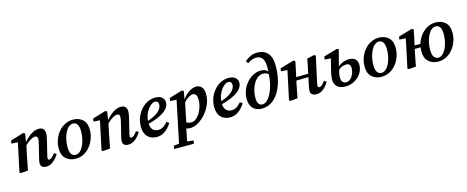

<svg xmlns="http://www.w3.org/2000/svg" viewBox="-44 -1542 6274 2580"><g transform="rotate(-15 3093.5 -251.5)"><path d="M418 14Q381 14 362 -4Q343 -22 343 -50Q343 -72 348 -94Q353 -116 359 -141L397 -295Q403 -319 407 -340Q411 -361 411 -376Q411 -415 375 -415Q323 -415 235 -334L210 -221Q199 -166 188.5 -111Q178 -56 167 0L70 9L49 -1L134 -401L45 -407L53 -448L235 -503L259 -491L240 -375Q289 -433 343 -468.5Q397 -504 451 -504Q490 -504 511.5 -482.5Q533 -461 533 -420Q533 -398 528.5 -373.5Q524 -349 518 -325L475 -148Q471 -129 467 -114.5Q463 -100 463 -90Q463 -67 484 -67Q515 -67 565 -135L597 -114Q578 -82 551 -52.5Q524 -23 491 -4.5Q458 14 418 14Z M830 14Q749 14 695.5 -34Q642 -82 642 -175Q642 -241 663.5 -300Q685 -359 723.5 -405Q762 -451 814 -477.5Q866 -504 926 -504Q1008 -504 1060 -456Q1112 -408 1112 -315Q1112 -250 1090.5 -191Q1069 -132 1031 -85.5Q993 -39 941.5 -12.5Q890 14 830 14ZM842 -37Q875 -37 903 -62Q931 -87 951 -128Q971 -169 982 -220.5Q993 -272 993 -324Q993 -394 971 -423.5Q949 -453 914 -453Q881 -453 853 -429Q825 -405 804.5 -364Q784 -323 772.5 -272Q761 -221 761 -167Q761 -97 783.5 -67Q806 -37 842 -37Z M1560 14Q1523 14 1504 -4Q1485 -22 1485 -50Q1485 -72 1490 -94Q1495 -116 1501 -141L1539 -295Q1545 -319 1549 -340Q1553 -361 1553 -376Q1553 -415 1517 -415Q1465 -415 1377 -334L1352 -221Q1341 -166 1330.5 -111Q1320 -56 1309 0L1212 9L1191 -1L1276 -401L1187 -407L1195 -448L1377 -503L1401 -491L1382 -375Q1431 -433 1485 -468.5Q1539 -504 1593 -504Q1632 -504 1653.5 -482.5Q1675 -461 1675 -420Q1675 -398 1670.5 -373.5Q1666 -349 1660 -325L1617 -148Q1613 -129 1609 -114.5Q1605 -100 1605 -90Q1605 -67 1626 -67Q1657 -67 1707 -135L1739 -114Q1720 -82 1693 -52.5Q1666 -23 1633 -4.5Q1600 14 1560 14Z M2054 -452Q2031 -452 2005 -434Q1979 -416 1955.5 -384.5Q1932 -353 1916 -312.5Q1900 -272 1896 -227Q1972 -251 2016.5 -280.5Q2061 -310 2080.5 -341Q2100 -372 2100 -400Q2100 -425 2087.5 -438.5Q2075 -452 2054 -452ZM1957 14Q1880 14 1832 -35Q1784 -84 1784 -177Q1784 -242 1806.5 -300.5Q1829 -359 1868.5 -405Q1908 -451 1960 -477.5Q2012 -504 2071 -504Q2131 -504 2163.5 -476.5Q2196 -449 2196 -402Q2196 -363 2166 -324Q2136 -285 2070.5 -250Q2005 -215 1896 -186Q1900 -128 1928 -100.5Q1956 -73 2000 -73Q2046 -73 2078 -96.5Q2110 -120 2135 -150L2167 -126Q2146 -91 2115.5 -58.5Q2085 -26 2045.5 -6Q2006 14 1957 14Z M2569 -416Q2544 -416 2513 -397.5Q2482 -379 2444 -339L2389 -76Q2420 -56 2453 -56Q2486 -56 2514 -75Q2542 -94 2566 -128Q2593 -165 2610.5 -218.5Q2628 -272 2628 -324Q2628 -372 2613 -394Q2598 -416 2569 -416ZM2421 14Q2391 14 2368 5Q2358 54 2350 96.5Q2342 139 2334 177L2422 186L2413 230H2138L2147 186L2221 177L2342 -401L2253 -407L2260 -448L2441 -503L2466 -491L2446 -376Q2486 -435 2538.5 -469.5Q2591 -504 2640 -504Q2684 -504 2714.5 -472.5Q2745 -441 2745 -367Q2745 -311 2726 -256Q2707 -201 2674.5 -152.5Q2642 -104 2600 -66.5Q2558 -29 2512 -7.5Q2466 14 2421 14Z M3074 -452Q3051 -452 3025 -434Q2999 -416 2975.5 -384.5Q2952 -353 2936 -312.5Q2920 -272 2916 -227Q2992 -251 3036.5 -280.5Q3081 -310 3100.5 -341Q3120 -372 3120 -400Q3120 -425 3107.5 -438.5Q3095 -452 3074 -452ZM2977 14Q2900 14 2852 -35Q2804 -84 2804 -177Q2804 -242 2826.5 -300.5Q2849 -359 2888.5 -405Q2928 -451 2980 -477.5Q3032 -504 3091 -504Q3151 -504 3183.5 -476.5Q3216 -449 3216 -402Q3216 -363 3186 -324Q3156 -285 3090.5 -250Q3025 -215 2916 -186Q2920 -128 2948 -100.5Q2976 -73 3020 -73Q3066 -73 3098 -96.5Q3130 -120 3155 -150L3187 -126Q3166 -91 3135.5 -58.5Q3105 -26 3065.5 -6Q3026 14 2977 14Z M3371 -154Q3371 -93 3390 -67.5Q3409 -42 3442 -42Q3483 -42 3522 -86Q3561 -130 3590.5 -212.5Q3620 -295 3629 -410Q3602 -439 3552 -439Q3514 -439 3481 -415Q3448 -391 3423.5 -350.5Q3399 -310 3385 -259Q3371 -208 3371 -154ZM3422 11Q3345 11 3299.5 -34.5Q3254 -80 3254 -168Q3254 -230 3276.5 -287.5Q3299 -345 3338.5 -390Q3378 -435 3429 -461.5Q3480 -488 3538 -488Q3598 -488 3632 -449Q3633 -463 3633 -477.5Q3633 -492 3633 -507Q3633 -596 3603.5 -633.5Q3574 -671 3522 -671Q3489 -671 3459 -659.5Q3429 -648 3400 -626L3375 -659Q3409 -691 3453.5 -712Q3498 -733 3552 -733Q3641 -733 3694 -677Q3747 -621 3747 -496Q3747 -384 3722.5 -291Q3698 -198 3654.5 -130Q3611 -62 3551.5 -25.5Q3492 11 3422 11Z M4178 14Q4141 14 4119.5 -3Q4098 -20 4098 -54Q4098 -74 4102.5 -98Q4107 -122 4113 -148L4132 -237L3963 -233L3960 -221Q3949 -166 3938.5 -111Q3928 -56 3917 0L3820 9L3799 -1L3884 -401L3795 -407L3803 -448L3993 -503L4018 -491L3993 -369L3973 -279L4141 -281L4146 -307Q4156 -351 4164.5 -394Q4173 -437 4181 -481L4279 -503L4303 -491L4229 -152Q4225 -133 4222 -117Q4219 -101 4219 -91Q4219 -68 4241 -68Q4258 -68 4276 -83.5Q4294 -99 4321 -135L4354 -113Q4333 -80 4307.5 -51Q4282 -22 4250 -4Q4218 14 4178 14Z M4539 -123Q4539 -79 4557.5 -58.5Q4576 -38 4608 -38Q4637 -38 4663.5 -60.5Q4690 -83 4707 -121Q4724 -159 4724 -205Q4724 -269 4667 -269Q4606 -269 4558 -227Q4551 -203 4545 -178Q4539 -153 4539 -123ZM4584 14Q4509 14 4469.5 -21Q4430 -56 4430 -123Q4430 -169 4447 -238Q4464 -307 4489 -402L4403 -408L4410 -449L4599 -504L4623 -492L4564 -268Q4594 -296 4634.5 -312Q4675 -328 4721 -328Q4780 -328 4808 -298Q4836 -268 4836 -218Q4836 -157 4802 -104Q4768 -51 4711 -18.5Q4654 14 4584 14Z M5085 14Q5004 14 4950.5 -34Q4897 -82 4897 -175Q4897 -241 4918.5 -300Q4940 -359 4978.5 -405Q5017 -451 5069 -477.5Q5121 -504 5181 -504Q5263 -504 5315 -456Q5367 -408 5367 -315Q5367 -250 5345.5 -191Q5324 -132 5286 -85.5Q5248 -39 5196.5 -12.5Q5145 14 5085 14ZM5097 -37Q5130 -37 5158 -62Q5186 -87 5206 -128Q5226 -169 5237 -220.5Q5248 -272 5248 -324Q5248 -394 5226 -423.5Q5204 -453 5169 -453Q5136 -453 5108 -429Q5080 -405 5059.5 -364Q5039 -323 5027.5 -272Q5016 -221 5016 -167Q5016 -97 5038.5 -67Q5061 -37 5097 -37Z M5887 -37Q5920 -37 5948 -62Q5976 -87 5996 -128Q6016 -169 6027 -220.5Q6038 -272 6038 -324Q6038 -394 6016 -423.5Q5994 -453 5959 -453Q5926 -453 5898 -429Q5870 -405 5849.5 -364Q5829 -323 5817.5 -272Q5806 -221 5806 -167Q5806 -97 5828.5 -67Q5851 -37 5887 -37ZM5875 14Q5794 14 5740.5 -34Q5687 -82 5687 -175Q5687 -190 5688.5 -205Q5690 -220 5692 -234L5610 -232L5608 -223Q5595 -166 5585 -111Q5575 -56 5564 0L5467 9L5446 -1L5531 -401L5442 -407L5450 -448L5640 -503L5665 -491L5640 -369L5620 -279L5701 -278Q5720 -342 5759 -393Q5798 -444 5852.5 -474Q5907 -504 5971 -504Q6053 -504 6105 -456Q6157 -408 6157 -315Q6157 -250 6135.5 -191Q6114 -132 6076 -85.5Q6038 -39 5986.5 -12.5Q5935 14 5875 14Z"/></g></svg>

Font: Source Serif 4 SmText Semibold
Style: Italic
Weight: 600
Italic angle: -12°
Designer: Frank Grießhammer
Foundry: Adobe
Version: Version 4.005;hotconv 1.1.0;makeotfexe 2.6.0